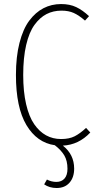

<svg xmlns="http://www.w3.org/2000/svg" viewBox="-20 -713 487 953"><path d="M428.2 -55.2Q370.6 5.9 292 9.8Q348.1 53.7 348.1 124Q348.1 167.5 325 193.8Q301.8 220.2 261.2 220.2Q225.6 220.2 199.2 202.1L212.9 178.2Q235.4 189.9 259.8 189.9Q285.6 189.9 300.3 173.1Q314.9 156.2 314.9 125Q314.9 85 299.1 58.3Q283.2 31.7 252 7.8Q163.1 -4.9 111.1 -92.3Q59.1 -179.7 59.1 -340.8Q59.1 -431.2 76.7 -500Q94.2 -568.8 125.2 -610.4Q156.2 -651.9 196 -672.4Q235.8 -692.9 283.2 -692.9Q326.7 -692.9 358.4 -677.7Q390.1 -662.6 421.9 -632.8L401.9 -610.8Q371.6 -637.2 345.9 -648.7Q320.3 -660.2 285.2 -660.2Q244.1 -660.2 210.9 -643.1Q177.7 -626 151.1 -589.4Q124.5 -552.7 109.9 -489.7Q95.2 -426.8 95.2 -340.8Q95.2 -258.3 109.6 -196Q124 -133.8 149.7 -96.7Q175.3 -59.6 208.7 -41.3Q242.2 -22.9 283.2 -22.9Q323.7 -22.9 350.6 -36.6Q377.4 -50.3 407.2 -78.1Z"/></svg>

Font: Fira Sans Compressed UltraLight
Style: Regular
Weight: 200
Width: 1
Designer: Carrois Corporate & Edenspiekermann AG
Foundry: Carrois Corporate GbR & Edenspiekermann AG
Version: Version 4.203;PS 004.203;hotconv 1.0.88;makeotf.lib2.5.64775